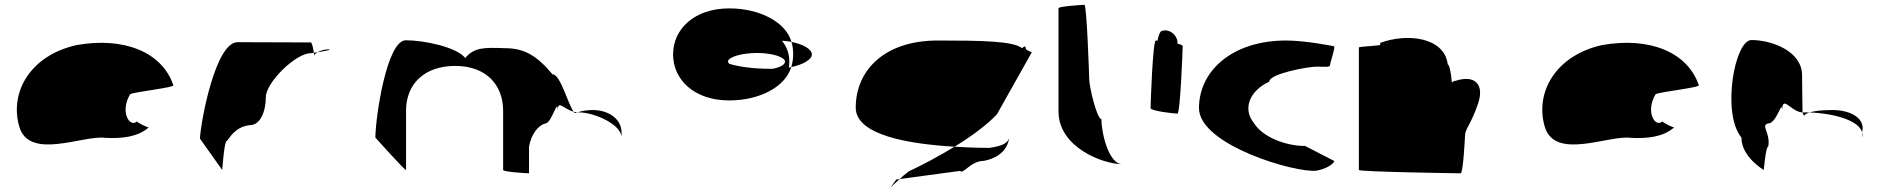

<svg xmlns="http://www.w3.org/2000/svg" viewBox="-20 -723 7931 801"><path d="M60 -196C101 -52 326 -160 418 -148C490 -144 555 -152 600 -191C592 -193 550 -212 552 -217C521 -188 479 -257 523 -330C540 -340 713 -358 703 -368C656 -506 497 -570 300 -535C109 -493 19 -341 60 -196ZM552 -217C552 -217 552 -218 552 -218C552 -218 552 -217 552 -217ZM601 -192 600 -191C602 -191 602 -191 601 -190Z M814 -145 907 -14C907 -6 915 -135 926 -135C936 -142 957 -194 1023 -201C1066 -201 1089 -258 1089 -318C1089 -378 1213 -501 1276 -501C1276 -501 1281 -502 1289 -503C1287 -520 1282 -546 1276 -546C1276 -546 1089 -547 971 -547C880 -547 819 -225 814 -145ZM1289 -503C1290 -498 1290 -494 1290 -491C1290 -494 1296 -500 1305 -505C1299 -504 1294 -504 1289 -503ZM1305 -505C1335 -510 1374 -517 1347 -517C1331 -517 1316 -511 1305 -505Z M1546 -149C1546 -149 1674 -6 1674 -14V-261C1674 -376 1754 -448 1879 -448C2007 -448 2079 -370 2079 -261V-14C2079 -6 2176 0 2187 0V-112C2197 -164 2225 -200 2255 -208C2282 -208 2307 -320 2307 -261C2307 -309 2329 -269 2373 -257C2349 -290 2318 -413 2285 -413C2217 -494 2165 -522 2085 -522C2001 -525 1958 -526 1921 -481C1886 -526 1751 -555 1673 -555C1593 -555 1546 -230 1546 -149ZM2373 -257C2375 -254 2377 -252 2379 -251L2388 -254ZM2388 -254H2397C2457 -254 2573 -205 2573 -149V-170C2573 -228 2517 -264 2453 -264C2432 -264 2409 -261 2388 -254Z M2788 -496C2788 -390 2877 -304 3022 -304C3153 -304 3257 -363 3281 -443C3278 -442 3275 -442 3271 -441C3272 -449 3273 -458 3273 -466C3273 -498 3263 -528 3242 -553C3258 -552 3270 -551 3282 -548C3259 -629 3153 -688 3022 -688C2877 -688 2788 -602 2788 -496ZM3017 -466C3017 -484 3072 -502 3138 -502C3204 -502 3255 -484 3255 -466C3255 -454 3238 -443 3204 -436H3192C3125 -436 3064 -444 3022 -457C3020 -460 3017 -463 3017 -466ZM3281 -443C3332 -454 3367 -475 3367 -496C3367 -517 3333 -538 3282 -548C3287 -532 3289 -514 3289 -496C3289 -478 3286 -460 3281 -443Z M3550 -274C3550 -158 3775 -122 3962 -111C4033 -154 4096 -201 4139 -246L4284 -504C4291 -504 4259 -512 4259 -522C4259 -533 4252 -530 4244 -522C4208 -552 4071 -554 3892 -554C3668 -554 3550 -428 3550 -274ZM3719 26C3684 76 3690 62 3733 24ZM3733 24 3985 -10C3999 6 4029 -52 4085 -52C4127 -60 4180 -84 4190 -146C4182 -124 4157 -113 4107 -106C4079 -106 4026 -107 3962 -111C3898 -72 3831 -36 3771 -8C3755 4 3743 15 3733 24Z M4396 -258C4396 -108 4582 -38 4662 -38C4606 -38 4575 -167 4575 -226C4556 -227 4524 -361 4524 -394C4524 -401 4514 -703 4504 -703C4494 -703 4396 -696 4396 -689Z M4780 -272C4780 -260 4879 -249 4892 -249C4904 -249 4914 -518 4914 -530C4914 -534 4905 -538 4892 -541C4893 -548 4892 -556 4888 -564C4878 -588 4850 -602 4827 -594C4821 -594 4814 -578 4809 -554H4802C4789 -554 4780 -284 4780 -272Z M4982 -272C4982 -118 5386 0 5473 -11C5530 -22 5553 -52 5545 -52L5425 -114C5345 -114 5248 -150 5211 -210C5162 -270 5195 -346 5275 -382C5275 -416 5439 -445 5472 -445C5506 -445 5529 -441 5529 -452C5529 -462 5553 -530 5545 -530C5545 -530 5429 -554 5345 -554C5122 -554 4982 -428 4982 -272Z M5649 -14C5649 -6 6064 0 6074 0C6084 0 6092 -152 6092 -159C6092 -184 6119 -209 6146 -290C6174 -371 6133 -412 6053 -386C6047 -386 6042 -383 6037 -378C6034 -416 6027 -454 6020 -454C6006 -568 5851 -586 5738 -544V-536C5737 -532 5649 -529 5649 -525Z M6424 -196C6465 -52 6690 -160 6782 -148C6854 -144 6919 -152 6964 -191C6956 -193 6914 -212 6916 -217C6885 -188 6843 -257 6887 -330C6904 -340 7077 -358 7067 -368C7020 -506 6861 -570 6664 -535C6473 -493 6383 -341 6424 -196ZM6916 -217C6916 -217 6916 -218 6916 -218C6916 -218 6916 -217 6916 -217ZM6965 -192 6964 -191C6966 -191 6966 -191 6965 -190Z M7245 -149C7245 -68 7338 -14 7338 -14C7338 -6 7346 -112 7357 -112C7367 -171 7323 -200 7357 -208C7393 -208 7415 -314 7415 -261C7415 -331 7451 -256 7500 -254C7500 -281 7498 -346 7498 -409C7498 -510 7371 -556 7287 -556C7216 -556 7162 -250 7245 -149ZM7500 -254C7502 -246 7505 -242 7507 -241C7507 -237 7505 -246 7529 -254ZM7529 -254C7546 -259 7573 -264 7625 -264C7702 -264 7765 -228 7748 -170V-149C7765 -215 7637 -250 7529 -254Z"/></svg>

Font: Ampere
Style: SuExt
Weight: 400
Version: Version 1